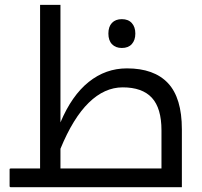

<svg xmlns="http://www.w3.org/2000/svg" viewBox="-20 -780 843 800"><path d="M652.8 -78.1V-236.8Q652.8 -329.1 612.8 -372.6Q572.8 -416 491.2 -416Q415.5 -416 350.1 -352.3Q284.7 -288.6 231.9 -160.2V-78.1ZM24.9 0Q20 0 20 -4.9V-74.2Q20 -78.1 24.9 -78.1H147V-759.8H231.9V-270Q278.8 -381.8 349.6 -438.5Q420.4 -495.1 508.8 -495.1Q622.1 -495.1 679.9 -433.6Q737.8 -372.1 737.8 -241.2V0ZM487.8 -580.1Q461.9 -580.1 446.8 -595.7Q431.6 -611.3 431.6 -640.1Q431.6 -668.9 446.5 -684.6Q461.4 -700.2 487.8 -700.2Q514.6 -700.2 529.3 -683.8Q543.9 -667.5 543.9 -640.1Q543.9 -612.8 529.3 -596.4Q514.6 -580.1 487.8 -580.1Z"/></svg>

Font: DroidArabicKufi
Style: Regular
Weight: 400
Designer: Pascal Zoghbi
Foundry: Ascender Corporation
Version: Version 1.00; ttfautohint (v1.4.1)